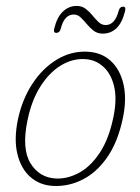

<svg xmlns="http://www.w3.org/2000/svg" viewBox="-20 -620 474 648"><path d="M274 -445.5Q322.5 -443.5 354 -414.2Q385.5 -385 396.8 -335.5Q408 -286 395 -223Q378.5 -142.5 342.8 -90.5Q307 -38.5 259.2 -14.2Q211.5 10 160 7.5Q115 5.5 83 -22.2Q51 -50 38.8 -99.8Q26.5 -149.5 40.5 -217Q55 -285 89.5 -337.5Q124 -390 172 -419Q220 -448 274 -445.5ZM169.5 -17.5Q208.5 -16 247.5 -37.2Q286.5 -58.5 317.2 -105.2Q348 -152 363 -226Q375.5 -287 364.8 -330Q354 -373 327.2 -396.2Q300.5 -419.5 264.5 -420.5Q223.5 -422.5 184.5 -398.5Q145.5 -374.5 115.8 -327.2Q86 -280 72.5 -212.5Q53 -117.5 83 -68.8Q113 -20 169.5 -17.5ZM327 -506.5Q309 -506.5 296.2 -516.2Q283.5 -526 273 -538.8Q262.5 -551.5 252.2 -561.2Q242 -571 229 -571Q197 -571 185 -523Q181.5 -509 170 -509Q159.5 -509 163 -523.5Q172.5 -562.5 192.5 -581.2Q212.5 -600 238.5 -600Q256.5 -600 269.2 -590.2Q282 -580.5 292.2 -567.8Q302.5 -555 313 -545.2Q323.5 -535.5 336.5 -535.5Q368 -535.5 380.5 -583.5Q384 -597.5 395.5 -597.5Q406 -597.5 402 -582Q392 -542.5 372.8 -524.5Q353.5 -506.5 327 -506.5Z"/></svg>

Font: Fraunces 72pt SuperSoft Thin
Style: Italic
Weight: 100
Italic angle: -16°
Version: Version 1.000;[b76b70a41]